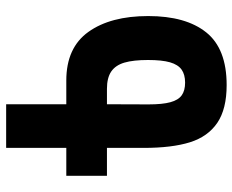

<svg xmlns="http://www.w3.org/2000/svg" viewBox="-88 -688 775 640"><g transform="rotate(90 300.0 -367.5)"><path d="M327 -200.5H248Q138.5 -200.5 85.8 -274.2Q33 -348 33 -473.5Q33 -599 87.5 -667Q142 -735 263 -735Q343 -735 389 -703.8Q435 -672.5 453.8 -612.5Q472.5 -552.5 472.5 -458V-336H565.5V-200.5H472.5V0H327ZM275.5 -336H327L327.5 -474.5Q327.5 -521 320.2 -547.5Q313 -574 297.2 -585.2Q281.5 -596.5 255 -596.5Q228 -596.5 211.5 -584.8Q195 -573 187.2 -546.2Q179.5 -519.5 179.5 -473Q179.5 -424 188.2 -394.2Q197 -364.5 218 -350.2Q239 -336 275.5 -336Z"/></g></svg>

Font: JuliaMono ExtraBold
Style: Regular
Weight: 800
Monospace: yes
Designer: cormullion
Foundry: corm
Version: Version 0.055; ttfautohint (v1.8.4)